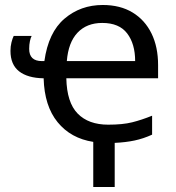

<svg xmlns="http://www.w3.org/2000/svg" viewBox="-20 -565 705 770"><path d="M354 4Q264 -10 211 -75Q158 -140 155 -251Q91 -252 56.5 -279Q22 -306 22 -361Q22 -379 26 -395Q30 -411 35 -421H107Q103 -414 100 -400Q97 -386 97 -369Q97 -320 148 -320H158Q174 -435 238.5 -490Q303 -545 392 -545Q462 -545 511.5 -515Q561 -485 587.5 -431Q614 -377 614 -304V-251H246Q248 -154 291.5 -109.5Q335 -65 414 -65Q472 -65 510 -74.5Q548 -84 590 -101V-25Q555 -9 519.5 -1.5Q484 6 440 8V185H354ZM390 -473Q328 -473 291 -434Q254 -395 248 -320H522Q522 -389 490 -431Q458 -473 390 -473Z"/></svg>

Font: TSCustom
Style: Regular
Weight: 400
Designer: Monotype Design Team
Foundry: Monotype Imaging Inc.
Version: Version 2.004; ttfautohint (v1.8.3) -l 8 -r 50 -G 200 -x 14 